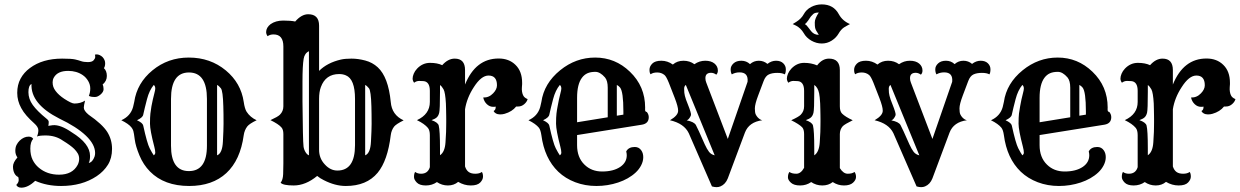

<svg xmlns="http://www.w3.org/2000/svg" viewBox="-20 -847 5728 887"><path d="M142.6 -11.7Q109.4 20 78.6 20Q61.5 20 55.2 7.3Q66.4 -3.9 66.4 -15.1Q66.4 -26.4 63 -32.2L56.6 -43.5L64.5 -28.8Q52.7 -34.2 46.4 -46.9Q40 -59.6 40 -77.9Q40 -96.2 60.5 -119.6Q50.8 -133.3 50.8 -149.9Q50.8 -166.5 56.4 -177.5Q62 -188.5 70.8 -197.3Q90.3 -215.8 112.3 -215.8Q127 -215.8 133.3 -205.6Q120.1 -191.4 120.1 -160.9Q120.1 -130.4 130.6 -108.9Q141.1 -87.4 159.2 -72.3Q197.3 -40 252.9 -40Q314.9 -40 338.9 -85.4Q345.7 -99.1 345.7 -113Q345.7 -127 339.4 -137.9Q333 -148.9 322.8 -159.2Q305.7 -175.8 270.5 -197.3Q236.8 -221.2 190.9 -221.2Q161.1 -221.2 150.9 -216.3Q157.2 -231 157.2 -245.6Q157.2 -260.3 137.7 -277.6Q118.2 -294.9 102.8 -312.5Q87.4 -330.1 78.1 -347.7Q59.6 -380.9 59.6 -418Q59.6 -455.1 75 -483.6Q90.3 -512.2 118.2 -532.7Q176.3 -576.2 267.1 -576.2Q311 -576.2 327.4 -572.3Q343.8 -568.4 353.5 -564.9Q366.7 -560.1 385.7 -560.1Q404.8 -560.1 412.4 -568.4Q419.9 -576.7 419.9 -583.7Q419.9 -590.8 418.5 -594.7Q421.4 -595.7 427.2 -595.7Q433.1 -595.7 440.7 -592.3Q448.2 -588.9 454.1 -583Q465.8 -569.8 465.8 -554.9Q465.8 -540 460 -532.2Q473.6 -519.5 473.6 -496.1Q473.6 -472.7 454.1 -456.5Q458.5 -447.8 458.5 -435.1Q458.5 -422.4 444.8 -410.6Q431.2 -398.9 418.9 -398.9Q397.9 -398.9 390.6 -404.3Q397 -419.9 397 -438.2Q397 -456.5 387.2 -473.1Q377.4 -489.7 362.3 -500Q334 -519.5 294.9 -519.5Q245.6 -519.5 228.5 -488.3Q223.1 -478.5 223.1 -467Q223.1 -455.6 226.3 -446Q229.5 -436.5 236.8 -426.8Q251 -407.7 276.9 -390.6Q310.5 -368.7 323.7 -368.7Q352.1 -368.7 373 -382.3Q367.2 -358.9 367.2 -349.6Q367.2 -335.4 389.6 -316.9Q452.6 -273.4 475.6 -237.3Q497.6 -202.1 497.6 -159.2Q497.6 -116.2 478.5 -85.7Q459.5 -55.2 426.8 -33.2Q358.9 12.2 262.2 12.2Q196.3 12.2 142.6 -11.7ZM125.5 -459Q111.3 -452.1 111.3 -421.1Q111.3 -390.1 131.3 -362.1Q151.4 -334 194.8 -298.8Q205.1 -291 205.1 -283.7Q205.1 -272.5 203.1 -265.6Q209 -267.1 223.6 -268.6Q259.3 -272 312 -235.4Q396 -183.6 396 -126.5Q396 -105 390.1 -94.2Q407.7 -97.7 417 -124Q419.4 -131.8 419.4 -140.1Q419.4 -179.7 376.7 -220.5Q334 -261.2 253.9 -299.3Q121.1 -366.7 125.5 -459Z M586.9 -258.8Q574.2 -274.9 540.5 -291.5Q583 -310.5 594.7 -352.5Q598.1 -364.3 600.1 -376Q612.8 -463.4 684.6 -522.2Q756.3 -581.1 852.1 -581.1Q951.7 -581.1 1023.4 -521.5Q1093.3 -463.4 1106 -376Q1110.4 -345.2 1119.1 -331.1Q1135.7 -305.2 1165.5 -291.5Q1132.3 -275.4 1122.6 -263.2Q1109.4 -246.1 1106 -222.7Q1090.3 -107.4 1025.9 -47.6Q961.4 12.2 854 12.2Q738.8 12.2 672.9 -54.7Q642.1 -85.9 624.3 -128.9Q606.4 -171.9 602.5 -202.6Q598.6 -233.4 595.9 -242.2Q593.3 -251 586.9 -258.8ZM770 -390.1V-173.8Q770 -56.6 852.5 -56.6Q936 -56.6 936 -173.8V-390.1Q936 -512.2 853 -512.2Q770 -512.2 770 -390.1ZM982.9 -129.4Q1007.3 -138.7 1009.8 -193.4Q1012.7 -248 1012.7 -274.7Q1012.7 -301.3 1012.5 -319.1Q1012.2 -336.9 1011.7 -356Q1009.8 -427.2 1000.5 -439Q991.2 -450.7 982.9 -454.6ZM690.4 -129.4Q697.3 -134.8 697.3 -141.6Q697.3 -152.3 692.9 -168.9Q672.9 -245.6 672.9 -275.6Q672.9 -305.7 674.8 -322.5Q676.8 -339.4 679.7 -356.4Q686 -389.6 692.9 -415Q697.3 -431.6 697.3 -437.5Q697.3 -449.2 690.4 -454.6Q669.9 -430.2 659.2 -389.2Q648.4 -348.1 641.6 -316.9Q639.2 -303.7 612.8 -291.5Q639.2 -279.3 641.6 -267.1Q659.7 -184.6 671.4 -162.1Q683.1 -139.6 690.4 -129.4Z M1445.3 -34.2Q1392.1 9.8 1336.9 9.8Q1287.6 9.8 1276.4 -2.9Q1287.1 -16.1 1288.1 -42.5Q1289.1 -68.8 1289.1 -91.8V-227.5Q1289.1 -249 1279.8 -258.8Q1266.6 -273.9 1229.5 -292Q1263.7 -307.6 1272.9 -316.9Q1289.1 -333 1289.1 -356V-632.3Q1289.1 -688 1243.7 -688Q1227.1 -688 1216.3 -679.7Q1209.5 -689 1209.5 -699Q1209.5 -709 1214.6 -718.3Q1219.7 -727.5 1230 -735.4Q1253.4 -752 1288.6 -752Q1323.7 -752 1343.8 -747.6Q1373 -781.2 1403.8 -781.2Q1454.1 -781.2 1454.1 -728.5V-519.5Q1491.7 -557.1 1554.7 -571.8Q1573.7 -576.2 1604 -576.2Q1634.3 -576.2 1667.5 -567.4Q1700.7 -558.6 1725.1 -536.1Q1773.9 -491.2 1785.2 -376Q1790 -315.9 1844.7 -291Q1810.1 -273.9 1800.8 -262.2Q1788.1 -245.6 1785.2 -222.7Q1771 -105 1724.6 -48.8Q1673.8 12.2 1577.6 12.2Q1528.3 12.2 1476.1 -14.6Q1459 -22.9 1445.3 -34.2ZM1407.2 -610.4Q1387.2 -601.1 1382.8 -575.2Q1377.4 -543 1377.4 -468.8V-393.6V-377.9Q1377.9 -351.6 1378.4 -306.4Q1378.9 -261.2 1379.4 -236.8Q1380.4 -184.1 1382.3 -169.9Q1384.3 -155.8 1391.4 -144.3Q1398.4 -132.8 1407.2 -129.4ZM1454.1 -154.8Q1454.1 -115.2 1481 -86.9Q1506.3 -59.1 1538.6 -59.1Q1620.1 -59.1 1620.1 -176.3V-390.1Q1620.1 -481.9 1577.6 -499Q1564 -504.9 1546.9 -504.9Q1484.4 -504.9 1462.4 -444.8Q1454.1 -422.9 1454.1 -390.1ZM1667 -129.4Q1691.4 -138.7 1693.8 -193.4Q1696.8 -248 1696.8 -274.7Q1696.8 -301.3 1696.5 -319.1Q1696.3 -336.9 1695.8 -356Q1693.8 -427.2 1684.6 -439Q1675.3 -450.7 1667 -454.6Z M1998.5 -5.9Q1976.1 9.8 1947.3 9.8Q1918.5 9.8 1905.5 -3.7Q1892.6 -17.1 1892.6 -29.3Q1892.6 -45.4 1897.9 -52.7Q1908.7 -44.4 1925.3 -44.4Q1956.5 -44.4 1965.8 -74.7V-222.7Q1965.8 -245.1 1957 -255.9Q1941.4 -274.9 1906.2 -292Q1965.8 -319.3 1965.8 -376V-427.2Q1965.8 -468.8 1937.5 -472.2Q1929.2 -473.1 1916.5 -473.1Q1903.8 -473.1 1893.1 -464.8Q1886.2 -474.1 1886.2 -484.1Q1886.2 -494.1 1891.4 -506.6Q1896.5 -519 1907.2 -530.3Q1932.6 -556.6 1966.6 -556.6Q2000.5 -556.6 2022.9 -545.9Q2049.8 -576.2 2080.6 -576.2Q2128.4 -576.2 2128.4 -523.4V-456.5Q2177.2 -576.7 2283.7 -576.7Q2331.5 -576.7 2361.3 -547.4Q2392.1 -517.6 2392.1 -464.8V-458Q2392.1 -454.6 2391.1 -444.1Q2390.1 -433.6 2391.8 -422.9Q2393.6 -412.1 2397.5 -405.3Q2402.8 -395 2417.5 -389.2Q2414.1 -376 2401.6 -365.5Q2389.2 -355 2374 -355H2364.7Q2345.7 -331.1 2311.5 -321.3Q2301.8 -318.4 2290.3 -318.4Q2278.8 -318.4 2270.3 -323.5Q2261.7 -328.6 2260.7 -334.5Q2270 -338.9 2270 -352.1V-354.5Q2266.1 -353.5 2263.2 -353.5H2258.3Q2242.2 -353.5 2229.2 -365.7Q2216.3 -377.9 2212.4 -396.5Q2238.8 -395.5 2258.3 -416Q2275.9 -434.1 2275.9 -453.1Q2275.9 -498 2236.8 -498Q2203.1 -498 2168.9 -444.3Q2136.7 -395 2128.4 -342.3V-78.1Q2133.8 -61 2145 -52.7Q2156.2 -44.4 2175.8 -44.4Q2195.3 -44.4 2206.1 -52.7Q2211.4 -45.4 2211.4 -31.2Q2211.4 -17.1 2198.5 -3.7Q2185.5 9.8 2155 9.8Q2124.5 9.8 2096.7 -6.8Q2077.1 9.8 2049.3 9.8Q2021.5 9.8 1998.5 -5.9ZM2041.5 -283.2V-296.4Q2041.5 -303.7 2041.3 -315.2Q2041 -326.7 2040.8 -341.1Q2040.5 -355.5 2040 -369.1Q2037.1 -419.9 2029.1 -434.3Q2021 -448.7 2012.7 -454.1V-422.4Q2012.7 -340.3 2009 -325.9Q2005.4 -311.5 1997.3 -304.4Q1989.3 -297.4 1973.6 -292Q2002.9 -281.7 2006.8 -267.1Q2012.7 -243.7 2012.7 -161.6V-129.9Q2035.2 -144.5 2038.1 -189.5Q2040.5 -221.2 2040.8 -237.5Q2041 -253.9 2041.3 -265.1Q2041.5 -276.4 2041.5 -283.2Z M2873 -147.5Q2883.8 -168 2912.6 -168Q2932.1 -168 2942.9 -151.9Q2951.7 -139.2 2951.7 -120.8Q2951.7 -102.5 2942.4 -84Q2933.1 -65.4 2917 -50.3Q2900.9 -35.2 2880.1 -23.4Q2859.4 -11.7 2835.9 -3.9Q2787.6 12.2 2735.4 12.2Q2683.1 12.2 2637.5 -5.1Q2591.8 -22.5 2559.1 -53.7Q2495.1 -115.2 2481 -222.7Q2477.5 -246.6 2469.7 -256.8Q2455.1 -274.9 2421.4 -291.5Q2463.9 -310.5 2475.6 -352.5Q2479 -364.3 2481 -376Q2493.2 -461.9 2567.9 -522.5Q2640.1 -581.1 2729.5 -581.1Q2822.3 -581.1 2890.1 -515.6Q2960.4 -448.2 2960.4 -350.1Q2960.4 -346.7 2960.2 -343.3Q2960 -339.8 2960.4 -336.9Q2961.4 -330.6 2968.3 -329.6Q2977.1 -318.4 2977.1 -305.7Q2977.1 -276.4 2945.8 -271Q2938 -269.5 2921.4 -267.1L2646 -223.1V-176.3Q2646 -119.6 2680.2 -86.4Q2712.4 -54.7 2761.7 -54.7Q2814 -54.7 2845.7 -76.2Q2875.5 -96.7 2875.5 -129.9Q2875.5 -137.7 2873 -147.5ZM2787.6 -305.2V-441.9Q2787.6 -474.1 2774.9 -489.3Q2752.4 -515.1 2730.5 -515.1Q2708.5 -515.1 2693.8 -508.5Q2679.2 -502 2668.5 -487.8Q2646 -458 2646 -395V-282.2ZM2859.9 -317.4V-332.5Q2859.9 -423.3 2844.7 -442.4Q2837.9 -450.7 2829.6 -454.6V-312.5ZM2566.4 -129.4Q2573.2 -134.8 2573.2 -141.6Q2573.2 -152.3 2568.8 -168.9Q2548.8 -245.6 2548.8 -275.6Q2548.8 -305.7 2550.8 -322.5Q2552.7 -339.4 2556.2 -356.4Q2562 -389.6 2568.8 -415Q2573.2 -431.6 2573.2 -437.5Q2573.2 -449.2 2566.4 -454.6Q2545.9 -430.2 2535.2 -389.2Q2524.4 -348.1 2517.6 -316.9Q2515.1 -303.7 2488.8 -291.5Q2515.1 -279.3 2517.6 -267.1Q2535.6 -184.6 2547.4 -162.1Q2559.1 -139.6 2566.4 -129.4Z M3605.5 -503.4Q3593.8 -510.3 3570.6 -510.3Q3547.4 -510.3 3532 -503.2Q3516.6 -496.1 3507.8 -472.7L3482.9 -406.7Q3467.3 -365.7 3467.3 -346.2Q3467.3 -326.7 3471.2 -318.6Q3475.1 -310.5 3480.5 -304.7Q3490.7 -293.9 3501.5 -291.5Q3439.9 -283.2 3421.4 -234.4L3342.3 -22.9Q3331.5 4.4 3308.1 14.2Q3299.8 17.6 3290.3 17.6Q3280.8 17.6 3269 14.2L3162.1 -231.4Q3140.6 -276.4 3075.2 -291.5Q3113.8 -314 3112.8 -336.4Q3112.8 -354 3097.2 -394.5L3069.8 -464.8Q3058.1 -493.7 3049.8 -500.5Q3035.6 -512.2 3016.1 -512.2Q2996.6 -512.2 2985.8 -503.9Q2980.5 -509.3 2980.5 -524.9Q2980.5 -540.5 2993.7 -553.5Q3006.8 -566.4 3035.4 -566.4Q3064 -566.4 3088.4 -548.8Q3108.4 -566.4 3137.5 -566.4Q3166.5 -566.4 3188 -550.3Q3210.9 -566.4 3238 -566.4Q3265.1 -566.4 3280.8 -553.5Q3296.4 -540.5 3296.4 -521Q3296.4 -509.3 3289.1 -502Q3277.3 -510.7 3265.1 -510.7Q3238.8 -510.7 3238.8 -485.8Q3238.8 -475.1 3242.7 -465.8L3342.3 -205.1L3433.6 -469.2Q3438 -512.7 3396.5 -512.7Q3377 -512.7 3360.8 -503.4Q3355.5 -512.2 3355.5 -527.1Q3355.5 -542 3368.7 -554.2Q3381.8 -566.4 3405 -566.4Q3428.2 -566.4 3444.8 -550.8Q3462.4 -566.4 3485.4 -566.4Q3508.3 -566.4 3525.4 -551.8Q3543.9 -566.4 3565.2 -566.4Q3586.4 -566.4 3598.4 -554.7Q3610.4 -543 3610.4 -526.9Q3610.4 -510.7 3605.5 -503.4ZM3148.4 -454.6Q3140.6 -449.2 3140.6 -437Q3140.6 -424.8 3141.4 -418.7Q3142.1 -412.6 3144 -404.3Q3147.9 -388.2 3157.2 -366.2Q3174.8 -322.3 3172.1 -314.9Q3169.4 -307.6 3166.5 -303.7Q3160.6 -293.9 3152.3 -291Q3186.5 -284.2 3194.8 -269.5Q3204.6 -250 3209 -240.2L3235.8 -180.2Q3246.1 -157.7 3255.6 -145.5Q3265.1 -133.3 3281.7 -129.4Z M3776.4 -646Q3751.5 -646 3728.3 -659.2Q3705.1 -672.4 3692.9 -694.3Q3679.7 -716.8 3657.7 -728.5Q3650.9 -731.9 3642.1 -735.8L3658.7 -746.1Q3682.1 -760.7 3693.4 -781.7Q3704.6 -802.7 3727.3 -814.7Q3750 -826.7 3776.4 -826.7Q3831.1 -826.7 3855.5 -780.8Q3872.1 -750.5 3906.7 -735.8Q3899.4 -731.4 3892.3 -728Q3885.3 -724.6 3878.9 -720.2Q3864.7 -710.4 3853.8 -691.4Q3842.8 -672.4 3822 -659.2Q3801.3 -646 3776.4 -646ZM3762.7 -789.1Q3744.6 -789.1 3737.3 -782.5Q3730 -775.9 3726.3 -771.2Q3722.7 -766.6 3720 -762Q3717.3 -757.3 3713.4 -752Q3704.1 -738.8 3698.2 -735.8Q3706.1 -731.4 3712.6 -721.9Q3719.2 -712.4 3728 -702.1Q3741.2 -686 3762.7 -686Q3759.8 -691.4 3756.6 -696Q3753.4 -700.7 3750.5 -705.8Q3747.6 -710.9 3745.8 -718Q3744.1 -725.1 3744.1 -743.2Q3744.1 -761.2 3762.7 -789.1ZM3727.5 -5.9Q3705.1 9.8 3676.5 9.8Q3647.9 9.8 3634 -2.9Q3620.1 -15.6 3620.1 -27.3Q3620.1 -43.5 3627 -52.7Q3637.7 -44.4 3658.7 -44.4Q3679.7 -44.4 3694.8 -71.8V-227.5Q3694.8 -249 3686 -258.8Q3671.9 -273.4 3635.3 -291.5Q3669.4 -307.1 3678.7 -316.4Q3694.8 -332.5 3694.8 -356V-427.2Q3694.8 -468.8 3666.5 -472.2Q3658.2 -473.1 3645.5 -473.1Q3632.8 -473.1 3622.1 -464.8Q3615.2 -474.1 3615.2 -484.1Q3615.2 -494.1 3620.4 -506.6Q3625.5 -519 3636.2 -530.3Q3661.6 -556.6 3694.8 -556.6Q3728 -556.6 3754.9 -544.9Q3778.8 -576.2 3809.6 -576.2Q3859.9 -576.2 3859.9 -523.4V-356Q3859.9 -332.5 3870.1 -322.3Q3885.3 -307.1 3919.4 -291.5Q3882.8 -273.4 3873.5 -264.2Q3859.9 -249 3859.9 -227.5V-70.3Q3876 -44.4 3896.5 -44.4Q3917 -44.4 3927.7 -52.7Q3934.6 -43.5 3934.6 -29.5Q3934.6 -15.6 3920.7 -2.9Q3906.7 9.8 3878.9 9.8Q3851.1 9.8 3827.1 -5.9Q3807.1 9.8 3778.8 9.8Q3750.5 9.8 3727.5 -5.9ZM3770.5 -283.2V-296.4Q3770.5 -303.7 3770.3 -315.4Q3770 -327.1 3769.8 -341.3Q3769.5 -355.5 3769 -369.1Q3767.1 -402.8 3764.2 -415.5Q3758.3 -443.8 3741.7 -454.6V-422.9Q3741.7 -340.3 3738 -325.9Q3734.4 -311.5 3726.3 -304.4Q3718.3 -297.4 3702.6 -292Q3731.9 -281.7 3735.8 -267.1Q3741.7 -243.7 3741.7 -161.1V-129.4Q3764.2 -144 3767.1 -189.5Q3769.5 -220.7 3769.8 -237.3Q3770 -253.9 3770.3 -265.1Q3770.5 -276.4 3770.5 -283.2Z M4550.8 -503.4Q4539.1 -510.3 4515.9 -510.3Q4492.7 -510.3 4477.3 -503.2Q4461.9 -496.1 4453.1 -472.7L4428.2 -406.7Q4412.6 -365.7 4412.6 -346.2Q4412.6 -326.7 4416.5 -318.6Q4420.4 -310.5 4425.8 -304.7Q4436 -293.9 4446.8 -291.5Q4385.3 -283.2 4366.7 -234.4L4287.6 -22.9Q4276.9 4.4 4253.4 14.2Q4245.1 17.6 4235.6 17.6Q4226.1 17.6 4214.4 14.2L4107.4 -231.4Q4085.9 -276.4 4020.5 -291.5Q4059.1 -314 4058.1 -336.4Q4058.1 -354 4042.5 -394.5L4015.1 -464.8Q4003.4 -493.7 3995.1 -500.5Q3981 -512.2 3961.4 -512.2Q3941.9 -512.2 3931.2 -503.9Q3925.8 -509.3 3925.8 -524.9Q3925.8 -540.5 3939 -553.5Q3952.1 -566.4 3980.7 -566.4Q4009.3 -566.4 4033.7 -548.8Q4053.7 -566.4 4082.8 -566.4Q4111.8 -566.4 4133.3 -550.3Q4156.2 -566.4 4183.3 -566.4Q4210.4 -566.4 4226.1 -553.5Q4241.7 -540.5 4241.7 -521Q4241.7 -509.3 4234.4 -502Q4222.7 -510.7 4210.4 -510.7Q4184.1 -510.7 4184.1 -485.8Q4184.1 -475.1 4188 -465.8L4287.6 -205.1L4378.9 -469.2Q4383.3 -512.7 4341.8 -512.7Q4322.3 -512.7 4306.2 -503.4Q4300.8 -512.2 4300.8 -527.1Q4300.8 -542 4314 -554.2Q4327.1 -566.4 4350.3 -566.4Q4373.5 -566.4 4390.1 -550.8Q4407.7 -566.4 4430.7 -566.4Q4453.6 -566.4 4470.7 -551.8Q4489.3 -566.4 4510.5 -566.4Q4531.7 -566.4 4543.7 -554.7Q4555.7 -543 4555.7 -526.9Q4555.7 -510.7 4550.8 -503.4ZM4093.8 -454.6Q4085.9 -449.2 4085.9 -437Q4085.9 -424.8 4086.7 -418.7Q4087.4 -412.6 4089.4 -404.3Q4093.3 -388.2 4102.5 -366.2Q4120.1 -322.3 4117.4 -314.9Q4114.7 -307.6 4111.8 -303.7Q4106 -293.9 4097.7 -291Q4131.8 -284.2 4140.1 -269.5Q4149.9 -250 4154.3 -240.2L4181.2 -180.2Q4191.4 -157.7 4200.9 -145.5Q4210.4 -133.3 4227.1 -129.4Z M5009.8 -147.5Q5020.5 -168 5049.3 -168Q5068.8 -168 5079.6 -151.9Q5088.4 -139.2 5088.4 -120.8Q5088.4 -102.5 5079.1 -84Q5069.8 -65.4 5053.7 -50.3Q5037.6 -35.2 5016.8 -23.4Q4996.1 -11.7 4972.7 -3.9Q4924.3 12.2 4872.1 12.2Q4819.8 12.2 4774.2 -5.1Q4728.5 -22.5 4695.8 -53.7Q4631.8 -115.2 4617.7 -222.7Q4614.3 -246.6 4606.4 -256.8Q4591.8 -274.9 4558.1 -291.5Q4600.6 -310.5 4612.3 -352.5Q4615.7 -364.3 4617.7 -376Q4629.9 -461.9 4704.6 -522.5Q4776.9 -581.1 4866.2 -581.1Q4959 -581.1 5026.9 -515.6Q5097.2 -448.2 5097.2 -350.1Q5097.2 -346.7 5096.9 -343.3Q5096.7 -339.8 5097.2 -336.9Q5098.1 -330.6 5105 -329.6Q5113.8 -318.4 5113.8 -305.7Q5113.8 -276.4 5082.5 -271Q5074.7 -269.5 5058.1 -267.1L4782.7 -223.1V-176.3Q4782.7 -119.6 4816.9 -86.4Q4849.1 -54.7 4898.4 -54.7Q4950.7 -54.7 4982.4 -76.2Q5012.2 -96.7 5012.2 -129.9Q5012.2 -137.7 5009.8 -147.5ZM4924.3 -305.2V-441.9Q4924.3 -474.1 4911.6 -489.3Q4889.2 -515.1 4867.2 -515.1Q4845.2 -515.1 4830.6 -508.5Q4815.9 -502 4805.2 -487.8Q4782.7 -458 4782.7 -395V-282.2ZM4996.6 -317.4V-332.5Q4996.6 -423.3 4981.4 -442.4Q4974.6 -450.7 4966.3 -454.6V-312.5ZM4703.1 -129.4Q4710 -134.8 4710 -141.6Q4710 -152.3 4705.6 -168.9Q4685.5 -245.6 4685.5 -275.6Q4685.5 -305.7 4687.5 -322.5Q4689.5 -339.4 4692.9 -356.4Q4698.7 -389.6 4705.6 -415Q4710 -431.6 4710 -437.5Q4710 -449.2 4703.1 -454.6Q4682.6 -430.2 4671.9 -389.2Q4661.1 -348.1 4654.3 -316.9Q4651.9 -303.7 4625.5 -291.5Q4651.9 -279.3 4654.3 -267.1Q4672.4 -184.6 4684.1 -162.1Q4695.8 -139.6 4703.1 -129.4Z M5268.6 -5.9Q5246.1 9.8 5217.3 9.8Q5188.5 9.8 5175.5 -3.7Q5162.6 -17.1 5162.6 -29.3Q5162.6 -45.4 5168 -52.7Q5178.7 -44.4 5195.3 -44.4Q5226.6 -44.4 5235.8 -74.7V-222.7Q5235.8 -245.1 5227.1 -255.9Q5211.4 -274.9 5176.3 -292Q5235.8 -319.3 5235.8 -376V-427.2Q5235.8 -468.8 5207.5 -472.2Q5199.2 -473.1 5186.5 -473.1Q5173.8 -473.1 5163.1 -464.8Q5156.2 -474.1 5156.2 -484.1Q5156.2 -494.1 5161.4 -506.6Q5166.5 -519 5177.2 -530.3Q5202.6 -556.6 5236.6 -556.6Q5270.5 -556.6 5293 -545.9Q5319.8 -576.2 5350.6 -576.2Q5398.4 -576.2 5398.4 -523.4V-456.5Q5447.3 -576.7 5553.7 -576.7Q5601.6 -576.7 5631.3 -547.4Q5662.1 -517.6 5662.1 -464.8V-458Q5662.1 -454.6 5661.1 -444.1Q5660.2 -433.6 5661.9 -422.9Q5663.6 -412.1 5667.5 -405.3Q5672.9 -395 5687.5 -389.2Q5684.1 -376 5671.6 -365.5Q5659.2 -355 5644 -355H5634.8Q5615.7 -331.1 5581.5 -321.3Q5571.8 -318.4 5560.3 -318.4Q5548.8 -318.4 5540.3 -323.5Q5531.7 -328.6 5530.8 -334.5Q5540 -338.9 5540 -352.1V-354.5Q5536.1 -353.5 5533.2 -353.5H5528.3Q5512.2 -353.5 5499.3 -365.7Q5486.3 -377.9 5482.4 -396.5Q5508.8 -395.5 5528.3 -416Q5545.9 -434.1 5545.9 -453.1Q5545.9 -498 5506.8 -498Q5473.1 -498 5439 -444.3Q5406.7 -395 5398.4 -342.3V-78.1Q5403.8 -61 5415 -52.7Q5426.3 -44.4 5445.8 -44.4Q5465.3 -44.4 5476.1 -52.7Q5481.4 -45.4 5481.4 -31.2Q5481.4 -17.1 5468.5 -3.7Q5455.6 9.8 5425 9.8Q5394.5 9.8 5366.7 -6.8Q5347.2 9.8 5319.3 9.8Q5291.5 9.8 5268.6 -5.9ZM5311.5 -283.2V-296.4Q5311.5 -303.7 5311.3 -315.2Q5311 -326.7 5310.8 -341.1Q5310.5 -355.5 5310.1 -369.1Q5307.1 -419.9 5299.1 -434.3Q5291 -448.7 5282.7 -454.1V-422.4Q5282.7 -340.3 5279.1 -325.9Q5275.4 -311.5 5267.3 -304.4Q5259.3 -297.4 5243.7 -292Q5272.9 -281.7 5276.9 -267.1Q5282.7 -243.7 5282.7 -161.6V-129.9Q5305.2 -144.5 5308.1 -189.5Q5310.5 -221.2 5310.8 -237.5Q5311 -253.9 5311.3 -265.1Q5311.5 -276.4 5311.5 -283.2Z"/></svg>

Font: Rye
Style: Regular
Weight: 400
Designer: Nicole Fally
Foundry: Nicole Fally
Version: Version 1.001